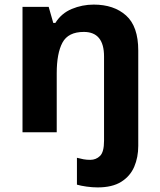

<svg xmlns="http://www.w3.org/2000/svg" viewBox="-20 -576 697 836"><path d="M405 240Q382 240 357 236.5Q332 233 315 228V111Q330 115 343.5 117.5Q357 120 373 120Q398 120 415.5 103Q433 86 433 37V-330Q433 -437 345 -437Q277 -437 252 -390.5Q227 -344 227 -257V0H78V-546H192L212 -476H221Q247 -518 292.5 -537Q338 -556 388 -556Q476 -556 529 -508.5Q582 -461 582 -356V59Q582 109 564.5 150Q547 191 508 215.5Q469 240 405 240Z"/></svg>

Font: RS Noto Sans
Style: Bold
Weight: 700
Designer: Monotype Design Team
Foundry: Monotype Imaging Inc.
Version: Version 3.10